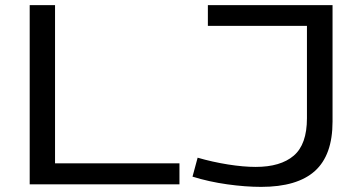

<svg xmlns="http://www.w3.org/2000/svg" viewBox="-20 -720 1397 750"><path d="M96 0V-700H195V-82H681V0ZM732 -30 752 -104Q811 -87 871 -77.5Q931 -68 979 -68Q1076 -68 1127.5 -112Q1179 -156 1179 -258V-619H792V-700H1279V-245Q1279 -114 1210 -52Q1141 10 1000 10Q939 10 867.5 0Q796 -10 732 -30Z"/></svg>

Font: Georama Extended
Style: Regular
Weight: 400
Width: 7
Designer: Jean-Baptiste Levee
Foundry: Production Type
Version: Version 1.000